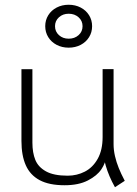

<svg xmlns="http://www.w3.org/2000/svg" viewBox="-20 -765 575 804"><path d="M250.5 10.7Q186 10.7 146.2 -10.5Q106.4 -31.7 88.1 -72.8Q69.8 -113.8 69.8 -174.8V-475.1H115.7V-167.5Q115.7 -125.5 127.9 -95.5Q140.1 -65.4 172.6 -47.4Q205.1 -29.3 263.2 -29.3Q302.2 -29.3 335.4 -46.4Q368.7 -63.5 389.2 -100.1Q409.7 -136.7 409.7 -191.4L422.4 -104Q422.4 -83 404.5 -56.2Q386.7 -29.3 347.9 -9.3Q309.1 10.7 250.5 10.7ZM461.4 19Q409.7 -73.2 409.7 -160.2L455.6 -161.1Q455.6 -137.2 461.4 -111.6Q467.3 -85.9 477.3 -61.3Q487.3 -36.6 500 -12.7L502.4 -7.8ZM409.7 -160.2V-475.6H455.6V-103ZM267.6 -565.4Q239.7 -565.4 217.3 -577.1Q194.8 -588.9 182.1 -609.4Q169.4 -629.9 169.4 -655.3Q169.4 -680.7 182.1 -701.2Q194.8 -721.7 217.3 -733.4Q239.7 -745.1 267.6 -745.1Q295.4 -745.1 317.9 -733.4Q340.3 -721.7 353 -701.2Q365.7 -680.7 365.7 -655.3Q365.7 -629.9 353 -609.4Q340.3 -588.9 317.9 -577.1Q295.4 -565.4 267.6 -565.4ZM267.6 -603Q292.5 -603 309.1 -617.9Q325.7 -632.8 325.7 -655.3Q325.7 -677.7 309.1 -692.6Q292.5 -707.5 267.6 -707.5Q243.2 -707.5 226.8 -692.6Q210.4 -677.7 210.4 -655.3Q210.4 -632.8 226.8 -617.9Q243.2 -603 267.6 -603Z"/></svg>

Font: DavidDev Light
Style: Regular
Weight: 300
Designer: David.dev
Foundry: David.dev
Version: Version 1.001;FEAKit 1.0